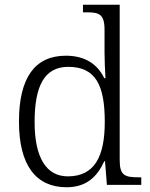

<svg xmlns="http://www.w3.org/2000/svg" viewBox="-20 -780 634 810"><path d="M261 10C344 10 390 -34 420 -100H423L431 0H576V-32H565C508 -32 485 -39 485 -103V-760H330V-728H346C397 -728 421 -721 421 -655V-557C421 -526 423 -485 425 -450H420C392 -508 340 -545 258 -545C127 -545 60 -452 60 -267C60 -81 133 10 261 10ZM268 -36C176 -35 126 -114 126 -265C126 -415 166 -498 268 -498C385 -498 422 -418 422 -266C422 -118 378 -37 268 -36Z"/></svg>

Font: Noto Serif Ethiopic Light
Style: Regular
Weight: 300
Designer: Monotype Design Team
Foundry: Monotype Imaging Inc.
Version: Version 2.102